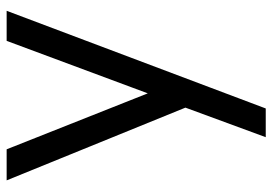

<svg xmlns="http://www.w3.org/2000/svg" viewBox="-141 -439 820 578"><g transform="rotate(-90 269.0 -150.0)"><path d="M145 240 249.5 -44 251 40 15 -540H108.5L293.5 -73.5H261.5L435 -540H525.5L231.5 240Z"/></g></svg>

Font: Manrope ExtraLight Medium
Style: Regular
Weight: 500
Version: Version 4.504